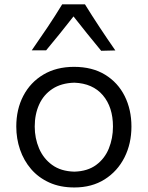

<svg xmlns="http://www.w3.org/2000/svg" viewBox="-20 -836 667 868"><path d="M315.8 -60Q255.3 -61.6 215.7 -90.4Q176.2 -119.1 156.6 -165.1Q137 -211.1 137 -263.8Q137 -319.3 157 -363.5Q176.9 -407.7 216.9 -434.1Q256.8 -460.4 315.8 -462.2Q399.4 -459.1 445.1 -405.3Q490.7 -351.6 490.7 -263.8Q490.7 -210.9 472.1 -164.9Q453.5 -118.9 414.7 -90.3Q375.9 -61.6 315.8 -60ZM316.1 11.5Q395.4 11.5 453.3 -25.2Q511.1 -61.8 542.7 -124.2Q574.2 -186.6 574.2 -263.8Q574.2 -340.2 543.8 -401.4Q513.3 -462.6 455.3 -498.2Q397.3 -533.8 314.8 -533.8Q234.8 -533.8 176.1 -498.8Q117.4 -463.9 85.5 -402.9Q53.6 -342 53.6 -263.8Q53.6 -209.2 70.6 -159.6Q87.6 -110 120.6 -71.6Q153.6 -33.2 202.6 -10.9Q251.6 11.5 316.1 11.5ZM437.4 -606.4 501.4 -608Q464.9 -660.5 430.5 -712.6Q396 -764.8 364.1 -816.4H261.1Q229.7 -764.8 194.9 -712.8Q160 -660.9 123.5 -608.4H188.5Q220.6 -646.9 251.6 -685.3Q282.6 -723.6 312.3 -761.8Q342.6 -723.1 374.1 -684Q405.5 -644.9 437.4 -606.4Z"/></svg>

Font: Pinar FD VF
Style: Regular
Weight: 300
Designer: Amin Abedi
Version: Version 2.000